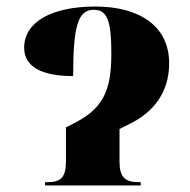

<svg xmlns="http://www.w3.org/2000/svg" viewBox="-20 -568 582 588"><path d="M118 0H411V-10H407C361 -10 346 -26 346 -75V-173L380 -190C448 -224 498 -283 498 -374C498 -492 402 -548 272 -548C137 -548 54 -500 54 -422C54 -365 105 -335 204 -335C204 -489 219 -538 267 -538C308 -538 321 -506 321 -403C321 -284 292 -233 202 -188L182 -178V-75C182 -26 168 -10 124 -10H118Z"/></svg>

Font: Noto Serif Display ExtraCondensed Black
Style: Regular
Weight: 900
Width: 2
Designer: Monotype Design Team
Foundry: Monotype Imaging Inc.
Version: Version 2.009